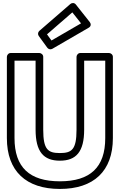

<svg xmlns="http://www.w3.org/2000/svg" viewBox="-20 -1197 784 1257"><path d="M287.7 -972.1 453.6 -1116 510.5 -1044.1 317 -931.9ZM237.6 -994.9C228.2 -986.7 226.1 -971.8 233.8 -961.3L289.8 -884.3C296.7 -874.8 311.2 -870.8 322.5 -877.4L560.5 -1015.4C580.4 -1026.9 573.7 -1044.8 567.6 -1052.5L476.6 -1167.5C466.9 -1179.8 450.5 -1179.5 440.6 -1170.9ZM481 -825V-348C481 -216.8 449.6 -195 372 -195C294.4 -195 263 -216.8 263 -348V-825C263 -840.1 248.7 -850 238 -850H50C34.9 -850 25 -835.7 25 -825V-293C25 -76.1 151.1 40 372 40C592.9 40 719 -76.1 719 -293V-825C719 -840.1 704.7 -850 694 -850H506C490.9 -850 481 -835.7 481 -825ZM531 -800H669V-293C669 -101.9 571.1 -10 372 -10C172.9 -10 75 -101.9 75 -293V-800H213V-348C213 -203.2 265.6 -145 372 -145C478.4 -145 531 -203.2 531 -348Z"/></svg>

Font: Hussar Techniczny
Style: Bold 
Weight: 700
Foundry: Cannot Into Space Fonts
Version: Version 0.77